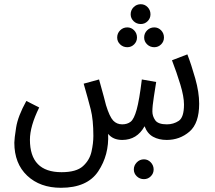

<svg xmlns="http://www.w3.org/2000/svg" viewBox="-20 -659 1020 911"><path d="M694 -591Q694 -611 680.5 -625Q667 -639 648 -639Q628 -639 614 -625Q600 -611 600 -591Q600 -572 614 -558.5Q628 -545 648 -545Q667 -545 680.5 -558.5Q694 -572 694 -591ZM630 -481Q630 -501 616.5 -515Q603 -529 584 -529Q564 -529 550 -515Q536 -501 536 -481Q536 -462 550 -448.5Q564 -435 584 -435Q603 -435 616.5 -448.5Q630 -462 630 -481ZM758 -481Q758 -501 744.5 -515Q731 -529 712 -529Q692 -529 678 -515Q664 -501 664 -481Q664 -462 678 -448.5Q692 -435 712 -435Q731 -435 744.5 -448.5Q758 -462 758 -481ZM269 232Q394 232 446 154Q498 76 493 -24Q516 5 560 5Q630 5 666 -60Q679 -25 706.5 -10Q734 5 771 5Q833 5 879 -34.5Q925 -74 925 -167Q925 -221 906.5 -286.5Q888 -352 869 -401L796 -373Q818 -316 835.5 -258.5Q853 -201 853 -163Q853 -102 828 -85.5Q803 -69 772 -69Q730 -69 716.5 -88.5Q703 -108 703 -130Q703 -156 710 -199.5Q717 -243 721 -270L653 -282Q641 -184 628.5 -139Q616 -94 600 -81.5Q584 -69 560 -69Q534 -69 517 -87Q500 -105 483 -160Q479 -176 472.5 -200.5Q466 -225 450 -282L377 -262Q398 -189 410.5 -140Q423 -91 423 -14Q423 21 414 61Q405 101 373.5 129.5Q342 158 272 158Q122 158 122 4Q122 -60 166 -149L105 -180Q65 -108 56.5 -54Q48 0 48 18Q48 117 109 174.5Q170 232 269 232ZM709 145Q709 126 695.5 111.5Q682 97 663 97Q643 97 629 111.5Q615 126 615 145Q615 164 629 177.5Q643 191 663 191Q682 191 695.5 177.5Q709 164 709 145Z"/></svg>

Font: Noto Sans Arabic Condensed
Style: Regular
Weight: 400
Width: 3
Designer: Nadine Chahine
Foundry: Monotype Imaging Inc.
Version: 1.001